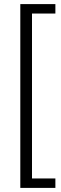

<svg xmlns="http://www.w3.org/2000/svg" viewBox="-20 -755 298 936"><path d="M79 161V-735H250V-689H136V115H250V161Z"/></svg>

Font: Archivo SemiBold ExtraLight
Style: Regular
Weight: 250
Version: Version 2.001